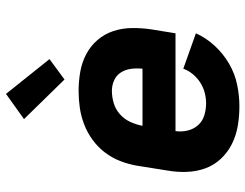

<svg xmlns="http://www.w3.org/2000/svg" viewBox="-109 -701 818 640"><g transform="rotate(-90 300.0 -381.0)"><path d="M266 8Q232 8 200 2.5Q168 -3 140 -17Q112 -31 90.5 -54Q69 -77 58.5 -106.5Q48 -136 47 -169Q46 -202 52 -235L68 -335Q73 -363 83.5 -390Q94 -417 112 -440.5Q130 -464 154 -481.5Q178 -499 205.5 -509.5Q233 -520 261 -524Q289 -528 316 -528Q349 -528 380.5 -522.5Q412 -517 439.5 -502.5Q467 -488 487 -464.5Q507 -441 516.5 -412Q526 -383 526.5 -350.5Q527 -318 522 -285L509 -205H183Q180 -184 185 -164Q190 -144 203 -129.5Q216 -115 235.5 -109Q255 -103 276 -103Q293 -103 310.5 -107.5Q328 -112 344 -122Q360 -132 372.5 -147Q385 -162 391 -179L509 -137Q494 -103 467 -74Q440 -45 407 -26Q374 -7 337.5 0.5Q301 8 266 8ZM391 -315Q393 -335 390.5 -353.5Q388 -372 378.5 -387Q369 -402 352.5 -409.5Q336 -417 317 -417Q297 -417 276.5 -411Q256 -405 239.5 -390.5Q223 -376 214 -356.5Q205 -337 201 -317V-315ZM355 -575 223 -710 307 -770 423 -625Z"/></g></svg>

Font: Iosevka Aile Heavy
Style: Italic
Weight: 900
Italic angle: -9°
Designer: Belleve Invis
Foundry: Belleve Invis
Version: Version 31.1.0; ttfautohint (v1.8.4)